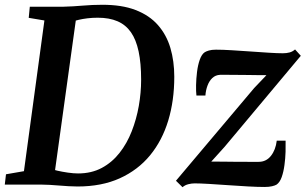

<svg xmlns="http://www.w3.org/2000/svg" viewBox="-27 -771 1276 802"><path d="M97.5 -743H239Q278 -744 318.5 -747.5Q359 -751 398.5 -751Q481.5 -751.5 539.2 -729.2Q597 -707 632.8 -666.2Q668.5 -625.5 684.8 -570.5Q701 -515.5 701 -450Q701 -351 675.8 -267.5Q650.5 -184 599.8 -122.2Q549 -60.5 473.2 -26.2Q397.5 8 297 8Q279 8 259.5 6.8Q240 5.5 220 4Q200 2.5 180.8 1.2Q161.5 0 143 0H-7L-2 -43L73 -56L158.5 -685.5L93 -696.5ZM198 -24.5 184.5 -67Q191.5 -63 211.8 -58.2Q232 -53.5 256.2 -50Q280.5 -46.5 299 -46.5Q355 -46.5 398 -69.5Q441 -92.5 472.2 -132.2Q503.5 -172 523.2 -222.5Q543 -273 552.8 -328.5Q562.5 -384 562.5 -438Q562.5 -507 552 -556.2Q541.5 -605.5 519.8 -636.5Q498 -667.5 463.8 -682.2Q429.5 -697 381.5 -697Q358.5 -697 338.2 -694.5Q318 -692 303 -688.5Q288 -685 278.5 -681.5L293.5 -713.5ZM1086 -457Q1072.5 -457 1051.8 -457.2Q1031 -457.5 1007.2 -457.8Q983.5 -458 960.5 -458.2Q937.5 -458.5 919.5 -458.5Q901.5 -458.5 892.5 -458.5Q873 -457.5 860 -445.2Q847 -433 839.8 -413.5Q832.5 -394 831 -372H793.5Q791.5 -388.5 792 -415.2Q792.5 -442 796 -470.5Q799.5 -499 807.5 -521.8Q815.5 -544.5 828.5 -553Q834 -556.5 845.5 -560Q857 -563.5 875 -563.5Q902.5 -563.5 940.5 -561.2Q978.5 -559 1019 -556Q1059.5 -553 1095.8 -550.8Q1132 -548.5 1154.5 -548.5Q1170 -548.5 1182.8 -552Q1195.5 -555.5 1205.5 -564.5L1229.5 -538L911 -157.5L855.5 -96Q875.5 -96 901.8 -95.8Q928 -95.5 956 -95.2Q984 -95 1009.5 -95Q1035 -95 1053.5 -95Q1085 -95 1104.8 -120Q1124.5 -145 1129 -183.5H1166Q1166.5 -164 1165.8 -136.8Q1165 -109.5 1161.2 -81.5Q1157.5 -53.5 1149.8 -31.5Q1142 -9.5 1128.5 0Q1122 4 1109.2 7Q1096.5 10 1078 10Q1050 10 1009.5 7.8Q969 5.5 926 2.5Q883 -0.5 845.5 -2.8Q808 -5 786 -5Q773.5 -5 759.5 -1.5Q745.5 2 735.5 11L708 -16L1034.5 -403Z"/></svg>

Font: Merriweather 24pt SemiBold
Style: Italic
Weight: 600
Italic angle: -7.8°
Version: Version 2.101